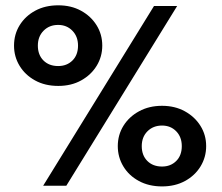

<svg xmlns="http://www.w3.org/2000/svg" viewBox="-20 -682 816 705"><path d="M545.5 -660H630.5L223.5 0H138.5ZM31.5 -514.5Q31.5 -556 52.2 -589.5Q73 -623 109.5 -642.8Q146 -662.5 194 -662.5Q241 -662.5 277.2 -642.8Q313.5 -623 334.5 -589.5Q355.5 -556 355.5 -514.5Q355.5 -474 335 -440.5Q314.5 -407 278.2 -386.8Q242 -366.5 194 -366.5Q145 -366.5 108.5 -386.8Q72 -407 51.8 -440.5Q31.5 -474 31.5 -514.5ZM119 -514.5Q119 -480.5 139.5 -460Q160 -439.5 193.5 -439.5Q225.5 -439.5 246 -459.8Q266.5 -480 266.5 -514.5Q266.5 -548 245.8 -569.2Q225 -590.5 193.5 -590.5Q161 -590.5 140 -569.2Q119 -548 119 -514.5ZM412.5 -145.5Q412.5 -186.5 433.2 -220Q454 -253.5 490.8 -273.5Q527.5 -293.5 575 -293.5Q622 -293.5 658.5 -273.5Q695 -253.5 716 -220Q737 -186.5 737 -145.5Q737 -105 716.5 -71.2Q696 -37.5 659.5 -17.5Q623 2.5 575 2.5Q526.5 2.5 489.8 -17.5Q453 -37.5 432.8 -71.2Q412.5 -105 412.5 -145.5ZM500.5 -145.5Q500.5 -111.5 521 -91Q541.5 -70.5 575 -70.5Q606.5 -70.5 627 -90.8Q647.5 -111 647.5 -145.5Q647.5 -179 627 -200Q606.5 -221 575 -221Q542.5 -221 521.5 -200Q500.5 -179 500.5 -145.5Z"/></svg>

Font: League Spartan Thin SemiBold
Style: Regular
Weight: 600
Version: Version 2.002